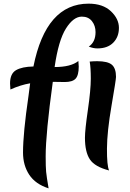

<svg xmlns="http://www.w3.org/2000/svg" viewBox="-20 -918 713 1051"><path d="M409 -584Q411 -564 411 -554Q411 -506 394 -487.5Q377 -469 334.5 -469Q292 -469 269 -470Q230 -186 230 -63Q230 -4 232.5 22.5Q235 49 246 113Q174 90 140 38.5Q106 -13 106 -83Q106 -188 136 -393Q143 -445 145 -462Q92 -453 37 -428Q35 -450 35 -461Q35 -515 68 -534Q101 -553 163 -554Q232 -898 465 -898Q543 -898 587 -856.5Q631 -815 631 -765.5Q631 -716 600 -684.5Q569 -653 513 -653Q490 -653 466 -663Q503 -688 503 -742Q503 -777 483.5 -802Q464 -827 428 -827Q382 -827 341 -762Q300 -697 279 -551Q368 -551 409 -584ZM577 15Q499 -5 472 -45.5Q445 -86 445 -164Q445 -206 461 -316Q477 -426 477 -487Q477 -548 471 -581Q493 -583 512 -583Q570 -583 592.5 -563.5Q615 -544 615 -497Q615 -482 590.5 -339.5Q566 -197 565.5 -104.5Q565 -12 577 15Z"/></svg>

Font: MeriendaOneRegular
Style: Regular
Weight: 400
Designer: Eduardo Rodriguez Tunni
Foundry: Eduardo Rodriguez Tunni
Version: Version 1.001